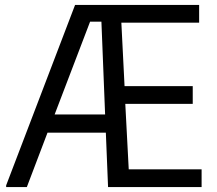

<svg xmlns="http://www.w3.org/2000/svg" viewBox="-20 -760 883 780"><path d="M5 -7 285 -740H789V-668H473L486 -410H763V-338H489L503 -72H799V0H419L410 -221H173L89 0H5ZM202 -295H407L392 -672H346Z"/></svg>

Font: Encode Sans Narrow
Style: Regular
Weight: 400
Designer: Pablo Impallari, Andres Torresi
Foundry: Pablo Impallari, Andres Torresi
Version: Version 1.000; ttfautohint (v1.00) -l 8 -r 50 -G 200 -x 14 -